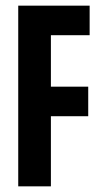

<svg xmlns="http://www.w3.org/2000/svg" viewBox="-20 -659 360 679"><path d="M44.5 0V-639H160V0ZM120 -248V-352.5H292V-248ZM117 -534.5V-639H297V-534.5Z"/></svg>

Font: Anek Tamil Condensed SemiBold
Style: Regular
Weight: 600
Width: 3
Designer: Aadarsh Rajan (Tamil), Yesha Goshar (Latin)
Foundry: Ek Type
Version: Version 1.003